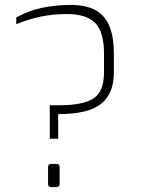

<svg xmlns="http://www.w3.org/2000/svg" viewBox="-20 -759 572 779"><path d="M182 -196V-332H221Q319 -332 360.5 -360.5Q402 -389 402 -465V-540Q402 -629 366.5 -665.5Q331 -702 252 -702Q197 -702 149.5 -692.5Q102 -683 46 -661V-688Q96 -716 149 -727Q202 -738 258 -739Q330 -740 369.5 -716.5Q409 -693 425.5 -649Q442 -605 442 -543V-465Q442 -379 390 -337.5Q338 -296 216 -296V-196ZM188 0Q175 0 175 -13V-80Q175 -94 188 -94H209Q222 -94 222 -80V-13Q222 -6 218 -3Q214 0 209 0Z"/></svg>

Font: Exo Thin ExtraLight
Style: Regular
Weight: 250
Version: Version 2.000